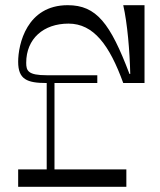

<svg xmlns="http://www.w3.org/2000/svg" viewBox="-20 -720 617 740"><path d="M244 -629C341 -629 402 -546 455 -400H537V-700H455C471 -630 480 -523 482 -435H479C405 -630 352 -700 241 -700C83 -700 50 -549 50 -482C50 -414 84 -400 160 -400V-67H50V0H467V-67H190V-400H355V-430H160C88 -430 81 -447 81 -478C81 -571 148 -629 244 -629Z"/></svg>

Font: Space Cowgirl Light
Style: Regular
Weight: 300
Designer: Valery Marier
Foundry: Valery Marier
Version: Version 1.000;hotconv 1.0.109;makeotfexe 2.5.65596